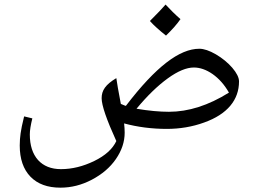

<svg xmlns="http://www.w3.org/2000/svg" viewBox="-20 -574 1136 855"><path d="M249 261.7C297.4 261.7 343.8 250 389.2 226.1C434.6 202.1 470.2 171.9 496.1 134.3C522 96.7 535.2 57.6 535.2 16.6C535.2 3.4 534.2 -10.3 532.7 -24.4C592.3 -8.3 655.8 0 722.7 0C780.8 0 836.4 -9.3 888.7 -28.3C993.2 -65.4 1044.4 -129.9 1044.4 -211.4C1044.4 -228.5 1034.2 -249 1014.2 -272.5C994.1 -295.4 969.7 -315.4 941.4 -332C912.6 -348.6 888.2 -356.9 867.7 -356.9C779.8 -356.9 674.8 -278.3 540.5 -102.5L535.6 -104L518.1 -111.3C507.3 -168.5 500.5 -206.5 498 -226.1C449.7 -197.3 432.6 -171.4 432.6 -136.7C432.6 -105 454.6 -41 498 54.2C481.4 89.4 448.7 119.1 399.4 143.1C350.1 167 300.8 179.2 251.5 179.2C208 179.2 173.8 165.5 149.4 138.7C125 111.3 112.8 73.2 112.8 24.4C112.8 6.3 116.7 -17.6 124 -46.9L87.4 -55.7C79.1 -22.9 74.2 2.4 71.8 19.5C69.3 36.6 67.9 54.7 67.9 73.7C67.9 133.8 84 180.2 115.7 212.9C147.5 245.6 191.9 261.7 249 261.7ZM732.4 -76.2C690.9 -76.2 642.6 -80.6 587.9 -89.8C635.3 -147 681.6 -191.9 726.6 -224.6C771.5 -257.3 810.5 -273.4 843.3 -273.4C870.6 -273.4 898.4 -263.7 926.8 -244.1C955.1 -224.1 979.5 -196.8 999.5 -161.6C908.2 -104.5 819.3 -76.2 732.4 -76.2ZM783.7 -488.8C760.7 -508.8 738.3 -530.8 717.3 -553.7C705.1 -539.1 681.6 -514.6 647.5 -480.5C665.5 -460.4 689.5 -439 719.2 -415.5C746.6 -441.9 768.1 -466.3 783.7 -488.8Z"/></svg>

Font: Noto Naskh Arabic
Style: Regular
Weight: 400
Designer: Monotype Design Team
Foundry: Monotype Imaging Inc.
Version: Version 1.07